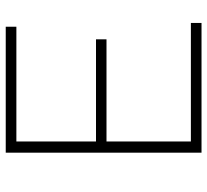

<svg xmlns="http://www.w3.org/2000/svg" viewBox="-47 -693 740 686"><g transform="rotate(-90 323.0 -350.0)"><path d="M584 0H120.5V-699.5H570.5V-661.5H160.5V-377H525.5V-339.5H160.5V-38H584Z"/></g></svg>

Font: Argentum Novus ExtraLight
Style: Regular
Weight: 250
Designer: Julieta Ulanovsky (font) & Cristiano Sobral (main changes)
Foundry: Julieta Ulanovsky (font) & Cristiano Sobral (main changes)
Version: Version 3.00;November 27, 2020;FontCreator 13.0.0.2655 64-bi